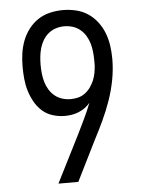

<svg xmlns="http://www.w3.org/2000/svg" viewBox="-53 -785 606 827"><g transform="rotate(-5 250.0 -371.5)"><path d="M252 0H166L268 -202Q284 -235 300 -268Q316 -301 329 -335Q319 -323 306.5 -314Q294 -305 279.5 -299Q265 -293 249.5 -290.5Q234 -288 219 -288Q193 -288 167 -296Q141 -304 121.5 -321.5Q102 -339 89 -362.5Q76 -386 68.5 -411Q61 -436 58.5 -462.5Q56 -489 56 -515Q56 -544 60 -572Q64 -600 74 -626.5Q84 -653 101.5 -676Q119 -699 142.5 -714.5Q166 -730 194 -736.5Q222 -743 250 -743Q278 -743 306 -736.5Q334 -730 357.5 -714.5Q381 -699 398.5 -676Q416 -653 426 -626.5Q436 -600 440 -572Q444 -544 444 -515Q444 -470 435.5 -425Q427 -380 412 -337Q397 -294 377.5 -252.5Q358 -211 337 -171ZM250 -358Q267 -358 283 -362Q299 -366 312.5 -376Q326 -386 336 -400Q346 -414 352.5 -429.5Q359 -445 362 -461.5Q365 -478 366 -494V-515Q366 -534 364 -552.5Q362 -571 357 -588.5Q352 -606 342.5 -622Q333 -638 318.5 -650Q304 -662 286 -667.5Q268 -673 250 -673Q232 -673 214 -667.5Q196 -662 181.5 -650Q167 -638 157.5 -622Q148 -606 143 -588.5Q138 -571 136 -552.5Q134 -534 134 -515Q134 -497 136 -478.5Q138 -460 143 -442.5Q148 -425 157.5 -409Q167 -393 181.5 -381Q196 -369 214 -363.5Q232 -358 250 -358Z"/></g></svg>

Font: HulyMono
Style: Regular
Weight: 400
Monospace: yes
Designer: Belleve Invis
Foundry: Belleve Invis
Version: Version 33.2.5; ttfautohint (v1.8.4)